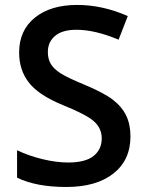

<svg xmlns="http://www.w3.org/2000/svg" viewBox="-20 -744 590 774"><path d="M505.9 -193.8Q505.9 -98.6 437 -44.4Q368.2 9.8 247.1 9.8Q126 9.8 48.8 -27.8V-138.2Q97.7 -115.2 152.6 -102.1Q207.5 -88.9 254.9 -88.9Q324.2 -88.9 357.2 -115.2Q390.1 -141.6 390.1 -186Q390.1 -226.1 359.9 -253.9Q329.6 -281.7 234.9 -319.8Q137.2 -359.4 97.2 -410.2Q57.1 -460.9 57.1 -532.2Q57.1 -621.6 120.6 -672.9Q184.1 -724.1 291 -724.1Q393.6 -724.1 495.1 -679.2L458 -584Q362.8 -624 288.1 -624Q231.4 -624 202.1 -599.4Q172.9 -574.7 172.9 -534.2Q172.9 -506.3 184.6 -486.6Q196.3 -466.8 223.1 -449.2Q250 -431.6 319.8 -402.8Q398.4 -370.1 435.1 -341.8Q471.7 -313.5 488.8 -277.8Q505.9 -242.2 505.9 -193.8Z"/></svg>

Font: f1_51640          
Style: Regular
Weight: 600
Foundry: Ascender Corporation
Version: Version 1.10